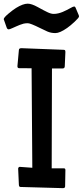

<svg xmlns="http://www.w3.org/2000/svg" viewBox="-56 -1002 442 1026"><path d="M285.6 -102.5Q293.5 -102.5 293.5 -93.3L292 -6.3Q292 3.4 280.3 3.4L53.7 -2.9Q45.4 -2.9 44.9 -14.6L41 -101.1Q42 -108.9 48.8 -110.4L116.7 -105.5L112.8 -637.2L45.9 -637.7Q37.1 -637.7 37.1 -648.4L44.9 -734.4Q45.4 -740.2 48.1 -741.9Q50.8 -743.7 56.6 -744.6L284.7 -735.8Q290 -735.4 291.5 -733.2Q293 -731 293.5 -724.6L290 -647Q289.1 -636.2 278.8 -636.2H221.7L220.2 -102.5ZM-36.1 -899.4Q-36.1 -907.7 -11.5 -928.5Q13.2 -949.2 29.8 -959.5Q66.9 -982.4 92.3 -982.4Q112.8 -982.4 145.8 -964.1Q178.7 -945.8 197.8 -936.8Q216.8 -927.7 230.2 -927.7Q243.7 -927.7 255.6 -930.7Q267.6 -933.6 278.8 -938.2Q290 -942.9 300.3 -948.2L318.8 -958Q335 -967.3 340.3 -967.3Q345.7 -967.3 349.1 -958L365.2 -919.9Q366.2 -917.5 366.2 -914.1Q366.2 -907.7 343 -886Q319.8 -864.3 302.7 -852.5Q263.7 -825.2 240 -825.2Q216.3 -825.2 197 -833.7Q177.7 -842.3 158.2 -852.1Q106.4 -877.9 92.8 -877.9Q79.1 -877.9 69.6 -875.5Q60.1 -873 50 -869.1Q40 -865.2 30.3 -860.8L11.7 -852.5Q-3.9 -845.2 -9.3 -845.2Q-17.1 -845.2 -20.5 -855Z"/></svg>

Font: Wellfleet
Style: Regular
Weight: 400
Designer: Riccardo De Franceschi
Foundry: Riccardo De Franceschi
Version: Version 1.002